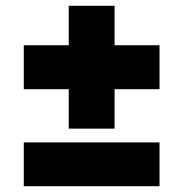

<svg xmlns="http://www.w3.org/2000/svg" viewBox="-20 -642 632 662"><path d="M217 -198.5V-334.5H62V-486H217V-622H375V-486H530V-334.5H375V-198.5ZM62 0V-151H530V0Z"/></svg>

Font: Encode Sans Exp XBd
Style: Regular
Weight: 800
Width: 7
Designer: Multiple Designers
Foundry: Impallari Type
Version: Version 3.002; ttfautohint (v1.8.3) -l 8 -r 50 -G 200 -x 14 